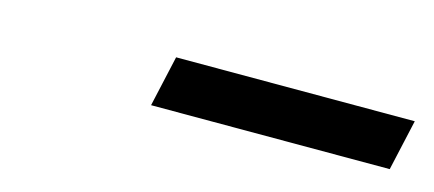

<svg xmlns="http://www.w3.org/2000/svg" viewBox="-25 -751 551 244"><g transform="rotate(15 251.0 -629.5)"><path d="M502 -663 487 -596H173L188 -663Z"/></g></svg>

Font: Elaine Sans
Style: Italic
Weight: 400
Italic angle: -13°
Designer: Wei Huang
Foundry: Wei Huang
Version: Version 2.001;December 24, 2019;FontCreator 12.0.0.2547 64-b